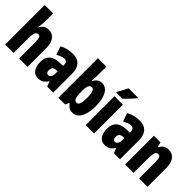

<svg xmlns="http://www.w3.org/2000/svg" viewBox="113 -1683 2610 2610"><g transform="rotate(45 1417.5 -378.0)"><path d="M212 -621V-760H50V0H212V-253C212 -367 222 -419 275 -419C304 -419 318 -382 318 -308V0H480V-360C480 -489 424 -563 328 -563C269 -563 230 -537 208 -485H199C208 -529 212 -575 212 -621Z M795 -563C719 -563 652 -545 598 -513L640 -393C689 -421 727 -434 759 -434C795 -434 812 -411 812 -366V-352L740 -349C619 -344 554 -287 554 -169C554 -79 590 10 685 10C754 10 791 -17 827 -73H830L857 0H974V-363C974 -498 905 -563 795 -563ZM782 -245 812 -247V-198C812 -151 787 -119 755 -119C729 -119 716 -138 716 -176C716 -220 738 -243 782 -245Z M1235 -588V-760H1073V0H1203L1227 -54H1235C1274 -3 1302 10 1351 10C1455 10 1515 -101 1515 -278C1515 -455 1453 -563 1355 -563C1305 -563 1265 -539 1235 -482H1230C1233 -532 1235 -567 1235 -588ZM1296 -424C1333 -424 1351 -376 1351 -280C1351 -175 1332 -125 1297 -125C1253 -125 1235 -166 1235 -265V-297C1235 -385 1253 -424 1296 -424Z M1839 -756V-766H1657C1636 -722 1611 -673 1579 -620V-606H1698C1748 -653 1811 -722 1839 -756ZM1760 0V-553H1598V0Z M2078 -563C2002 -563 1935 -545 1881 -513L1923 -393C1972 -421 2010 -434 2042 -434C2078 -434 2095 -411 2095 -366V-352L2023 -349C1902 -344 1837 -287 1837 -169C1837 -79 1873 10 1968 10C2037 10 2074 -17 2110 -73H2113L2140 0H2257V-363C2257 -498 2188 -563 2078 -563ZM2065 -245 2095 -247V-198C2095 -151 2070 -119 2038 -119C2012 -119 1999 -138 1999 -176C1999 -220 2021 -243 2065 -245Z M2634 -563C2575 -563 2535 -537 2510 -485H2501L2483 -553H2356V0H2518V-253C2518 -378 2530 -419 2576 -419C2616 -419 2624 -381 2624 -308V0H2786V-360C2786 -489 2730 -563 2634 -563Z"/></g></svg>

Font: Noto Sans Ethiopic ExtraCondensed Black
Style: Regular
Weight: 900
Width: 2
Designer: Monotype Design Team
Foundry: Monotype Imaging Inc.
Version: Version 2.102